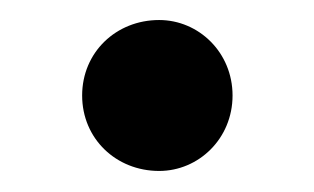

<svg xmlns="http://www.w3.org/2000/svg" viewBox="-20 -408 306 187"><path d="M135 -241.5C173.5 -241.5 206.5 -273 206.5 -315C206.5 -357 173.5 -388.5 135 -388.5C93 -388.5 60 -357 60 -315C60 -273 93 -241.5 135 -241.5Z"/></svg>

Font: Eudonet
Style: Bold
Weight: 700
Designer: Mikhail Sharanda
Foundry: Mikhail Sharanda
Version: Version 4.503;Glyphs 3.1.2 (3151)